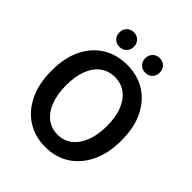

<svg xmlns="http://www.w3.org/2000/svg" viewBox="-252 -1094 1266 1266"><g transform="rotate(45 381.0 -460.5)"><path d="M381 14Q285 14 211.5 -33Q138 -80 96.5 -166.5Q55 -253 55 -372Q55 -492 96.5 -577Q138 -662 211.5 -707Q285 -752 381 -752Q478 -752 551 -706.5Q624 -661 665.5 -576.5Q707 -492 707 -372Q707 -253 665.5 -166.5Q624 -80 551 -33Q478 14 381 14ZM381 -101Q439 -101 482 -134.5Q525 -168 548.5 -229Q572 -290 572 -372Q572 -455 548.5 -514.5Q525 -574 482 -606Q439 -638 381 -638Q323 -638 280 -606Q237 -574 214 -514.5Q191 -455 191 -372Q191 -290 214 -229Q237 -168 280 -134.5Q323 -101 381 -101ZM260 -799Q231 -799 212 -818Q193 -837 193 -867Q193 -896 212 -915.5Q231 -935 260 -935Q290 -935 309 -915.5Q328 -896 328 -867Q328 -837 309 -818Q290 -799 260 -799ZM502 -799Q472 -799 453 -818Q434 -837 434 -867Q434 -896 453 -915.5Q472 -935 502 -935Q532 -935 550.5 -915.5Q569 -896 569 -867Q569 -837 550.5 -818Q532 -799 502 -799Z"/></g></svg>

Font: Noto Sans TC SemiBold
Style: Regular
Weight: 600
Designer: Ryoko NISHIZUKA  (kana, bopomofo & ideographs); Paul D. Hunt (Latin, Greek & Cyrillic); Sandoll Communications , Soo-you
Foundry: Adobe
Version: Version 2.004-H2;hotconv 1.0.118;makeotfexe 2.5.65603